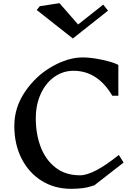

<svg xmlns="http://www.w3.org/2000/svg" viewBox="-20 -1167 860 1207"><path d="M724 -759V-565H686Q594 -722 442 -722Q376 -722 321.5 -683.5Q267 -645 236 -576.5Q205 -508 205 -423Q205 -325 235.5 -244Q266 -163 328.5 -114Q391 -65 483 -65Q568 -65 727 -193L757 -145L573 -2Q536 11 501.5 15.5Q467 20 427 20Q322 20 241 -31Q160 -82 115 -171.5Q70 -261 70 -375Q70 -492 138 -591.5Q206 -691 307 -748.5Q408 -806 500 -806Q553 -806 622.5 -791Q692 -776 724 -759ZM438 -925 211 -1104 230 -1128 354 -1147 471 -1013 629 -1138 659 -1100Z"/></svg>

Font: Inknut
Style: Antiqua
Weight: 400
Designer: Claus Eggers Srensen
Foundry: Claus Eggers Srensen
Version: Version 1.000; ttfautohint (v1.2) -l 7 -r 28 -G 50 -x 13 -D 